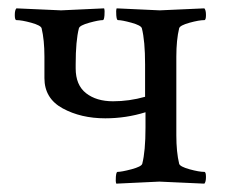

<svg xmlns="http://www.w3.org/2000/svg" viewBox="-20 -439 549 462"><path d="M162.1 -284.2V-274.4Q162.1 -234.4 187 -214.8Q211.9 -195.3 252 -195.3Q291 -195.3 329.1 -206.1V-284.2Q329.1 -340.8 321.3 -371.1Q319.3 -377.9 296.4 -384.3Q273.4 -390.6 263.7 -390.6Q260.7 -390.6 259.8 -402.3Q258.8 -414.1 260.7 -418.9Q358.4 -414.1 364.3 -414.1Q371.1 -414.1 471.7 -418.9Q475.6 -415 475.6 -402.8Q475.6 -390.6 471.7 -390.6Q459 -390.6 436 -384.3Q413.1 -377.9 411.1 -371.1Q404.3 -342.8 404.3 -302.7V-113.3Q404.3 -73.2 411.1 -44.9Q413.1 -38.1 436 -31.7Q459 -25.4 471.7 -25.4Q475.6 -25.4 475.6 -13.2Q475.6 -1 471.7 2.9Q371.1 -2 363.3 -2Q357.4 -2 259.8 2.9Q257.8 -2 258.8 -13.7Q259.8 -25.4 262.7 -25.4Q272.5 -25.4 296.4 -31.7Q320.3 -38.1 322.3 -44.9Q330.1 -75.2 330.1 -131.8V-168.9Q283.2 -154.3 233.4 -154.3Q174.8 -154.3 130.9 -178.2Q86.9 -202.1 86.9 -251V-302.7Q86.9 -342.8 80.1 -371.1Q78.1 -377.9 55.2 -384.3Q32.2 -390.6 19.5 -390.6Q15.6 -390.6 15.6 -402.8Q15.6 -415 19.5 -418.9Q120.1 -414.1 127 -414.1Q132.8 -414.1 230.5 -418.9Q232.4 -414.1 231.4 -402.3Q230.5 -390.6 227.5 -390.6Q217.8 -390.6 194.8 -384.3Q171.9 -377.9 169.9 -371.1Q162.1 -340.8 162.1 -284.2Z"/></svg>

Font: Crimson Text
Style: Roman
Weight: 400
Version: Version 0.13